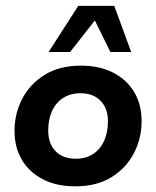

<svg xmlns="http://www.w3.org/2000/svg" viewBox="-20 -639 544 669"><path d="M241.9 10.3Q177.7 10.3 130.2 -13.9Q82.7 -38.1 56.7 -81.4Q30.6 -124.8 30.6 -183.3Q30.6 -243 57.4 -294.6Q84.1 -346.3 135.8 -378.3Q187.4 -410.3 262.3 -410.3Q326.3 -410.3 373.8 -386.1Q421.3 -361.9 447.4 -318.6Q473.4 -275.3 473.4 -216.7Q473.4 -157 446.7 -105.4Q420 -53.8 368.7 -21.8Q317.4 10.3 241.9 10.3ZM243.3 -85.9Q279.4 -85.9 304.5 -102.5Q329.7 -119.1 342.9 -148.6Q356.1 -178.1 356.1 -216.2Q356.1 -261.6 330.5 -287.8Q304.9 -314.1 260.7 -314.1Q225.4 -314.1 199.9 -297.7Q174.4 -281.2 161.2 -251.9Q148 -222.7 148 -183.7Q148 -138.4 173.6 -112.2Q199.2 -85.9 243.3 -85.9ZM149.4 -457.8 252.7 -618.6H378.1L437.1 -457.8H364.5L310.5 -567.8L224.3 -457.8Z"/></svg>

Font: Rokkitt SemiBold
Style: Italic
Weight: 600
Italic angle: -9°
Designer: Vernon Adams
Foundry: Vernon Adams
Version: Version 3.103